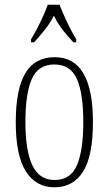

<svg xmlns="http://www.w3.org/2000/svg" viewBox="-20 -786 461 816"><path d="M211 10Q133 10 90 -57.5Q47 -125 47 -267Q47 -406 87.5 -474.5Q128 -543 213 -543Q375 -543 375 -267Q375 -123 333 -56.5Q291 10 211 10ZM212 -21Q280 -21 307 -84Q334 -147 334 -267Q334 -390 306.5 -451Q279 -512 211 -512Q143 -512 115.5 -451Q88 -390 88 -267Q88 -146 117.5 -83.5Q147 -21 212 -21ZM112 -619Q130 -648 150.5 -690Q171 -732 183 -766H233Q246 -732 266 -690Q286 -648 304 -619V-606H292Q266 -634 246 -659.5Q226 -685 209 -719Q191 -685 170.5 -659.5Q150 -634 125 -606H112Z"/></svg>

Font: Noto Serif Bengali ExtraCondensed ExtraLight
Style: Regular
Weight: 200
Width: 2
Designer: Juan Bruce, Universal Thirst, Indian Type Foundry and the Monotype Design Team.
Foundry: Monotype Imaging Inc.
Version: Version 2.003; ttfautohint (v1.8.4.7-5d5b)